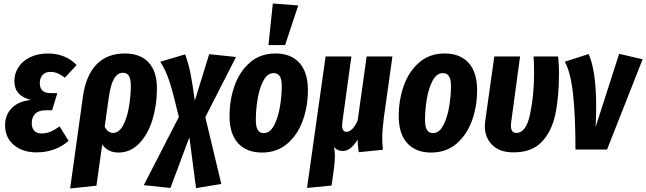

<svg xmlns="http://www.w3.org/2000/svg" viewBox="-20 -853 3685 1095"><path d="M9 -139Q9 -198 47.5 -237Q86 -276 157 -283Q109 -295 85.5 -321.5Q62 -348 62 -390Q62 -435 86 -471Q110 -507 153.5 -527.5Q197 -548 254 -548Q302 -548 344 -531.5Q386 -515 417 -482L350 -410Q329 -426 309.5 -434.5Q290 -443 268 -443Q238 -443 222.5 -425Q207 -407 207 -379Q207 -322 267 -322H307L277 -224H240Q200 -224 180.5 -204Q161 -184 161 -150Q161 -123 175.5 -107.5Q190 -92 218 -92Q244 -92 268 -102Q292 -112 320 -132L371 -50Q336 -18 289 -1Q242 16 188 16Q109 16 59 -26Q9 -68 9 -139Z M875 -348Q875 -254 849.5 -170.5Q824 -87 774 -35Q724 17 655 17Q596 17 563 -29L530 206L380 222L453 -303Q470 -423 530.5 -485.5Q591 -548 692 -548Q780 -548 827.5 -497Q875 -446 875 -348ZM726 -363Q726 -403 715 -420.5Q704 -438 681 -438Q650 -438 630 -403.5Q610 -369 600 -294L577 -130Q595 -95 625 -95Q659 -95 682 -138Q705 -181 715.5 -243.5Q726 -306 726 -363Z M1151 -185 1242 196 1098 220 1060 -70 952 219 800 203 1000 -186Q968 -321 947 -386.5Q926 -452 894 -501L1036 -543Q1054 -493 1065 -441Q1076 -389 1091 -279L1173 -544L1326 -528Z M1289 -191Q1289 -283 1318 -364.5Q1347 -446 1406 -497Q1465 -548 1551 -548Q1639 -548 1687.5 -494.5Q1736 -441 1736 -339Q1736 -247 1707 -166Q1678 -85 1619 -34Q1560 17 1474 17Q1386 17 1337.5 -36.5Q1289 -90 1289 -191ZM1587 -361Q1587 -401 1575.5 -418.5Q1564 -436 1541 -436Q1505 -436 1482 -392.5Q1459 -349 1449 -287.5Q1439 -226 1439 -170Q1439 -130 1450 -112Q1461 -94 1484 -94Q1520 -94 1543 -138Q1566 -182 1576.5 -244Q1587 -306 1587 -361ZM1536 -833 1681 -822 1606 -596H1511Z M2160 -64Q2160 -35 2164 1L2026 15Q2019 -28 2020 -57Q1998 -23 1978 -7.5Q1958 8 1933 8Q1903 8 1885 -15Q1890 10 1890 40Q1890 70 1884 112L1871 205L1731 219L1837 -531H1984L1933 -160Q1931 -142 1931 -138Q1931 -101 1957 -101Q1972 -101 1988.5 -117Q2005 -133 2020 -167L2071 -531H2218L2169 -181Q2160 -112 2160 -64Z M2254 -191Q2254 -283 2283 -364.5Q2312 -446 2371 -497Q2430 -548 2516 -548Q2604 -548 2652.5 -494.5Q2701 -441 2701 -339Q2701 -247 2672 -166Q2643 -85 2584 -34Q2525 17 2439 17Q2351 17 2302.5 -36.5Q2254 -90 2254 -191ZM2552 -361Q2552 -401 2540.5 -418.5Q2529 -436 2506 -436Q2470 -436 2447 -392.5Q2424 -349 2414 -287.5Q2404 -226 2404 -170Q2404 -130 2415 -112Q2426 -94 2449 -94Q2485 -94 2508 -138Q2531 -182 2541.5 -244Q2552 -306 2552 -361Z M3168 -438Q3168 -300 3147 -201Q3126 -102 3069 -43Q3012 16 2909 16Q2828 16 2786.5 -27Q2745 -70 2745 -132Q2745 -142 2747 -160L2799 -531H2946L2895 -154Q2894 -147 2894 -135Q2894 -95 2925 -95Q2981 -95 3003.5 -203.5Q3026 -312 3026 -438Q3026 -491 3023 -531H3163Q3168 -478 3168 -438Z M3380 -245Q3380 -192 3377 -129L3511 -546L3645 -515L3442 0H3262Q3262 -193 3248 -318Q3234 -443 3201 -501L3337 -545Q3380 -449 3380 -245Z"/></svg>

Font: Fira Sans Extra Condensed
Style: Bold Italic
Weight: 700
Width: 3
Italic angle: -8°
Designer: Carrois Corporate & Edenspiekermann AG
Foundry: Carrois Corporate GbR & Edenspiekermann AG
Version: Version 4.203